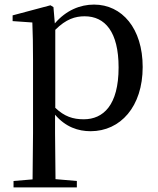

<svg xmlns="http://www.w3.org/2000/svg" viewBox="-20 -557 687 837"><path d="M375 15C505 15 602 -92 602 -265C602 -433 512 -537 390 -537C329 -537 268 -512 219 -455L213 -526L200 -534L35 -490V-465L121 -459C123 -410 124 -361 124 -293V23L122 225L39 232V260H315V232L222 224L220 23V-57C266 -3 321 15 375 15ZM221 -427C268 -474 308 -486 349 -486C438 -486 497 -418 497 -263C497 -98 430 -37 345 -37C298 -37 261 -49 221 -87Z"/></svg>

Font: Noto Serif TC Medium
Style: Regular
Weight: 500
Designer: Ryoko NISHIZUKA 西塚涼子 (kana & ideographs); Frank Grießhammer (Latin, Greek & Cyrillic); Wenlong ZHANG 张文龙 (bopomofo); San
Foundry: Adobe
Version: Version 2.001;hotconv 1.1.0;makeotfexe 2.6.0